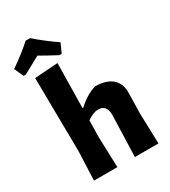

<svg xmlns="http://www.w3.org/2000/svg" viewBox="-239 -1015 995 1122"><g transform="rotate(-30 259.0 -454.0)"><path d="M6 -736 -22 -798Q61 -855 119 -908H149Q210 -854 291 -798L263 -736H248Q196 -763 135 -798Q59 -756 21 -736ZM335 -474Q411 -474 450.5 -439.5Q490 -405 488 -341L485 -207L491 0H332L341 -279Q341 -348 285 -348Q250 -348 209 -318L207 -207L214 0H56L64 -192L58 -691L215 -702L210 -401H216Q271 -453 335 -474Z"/></g></svg>

Font: Alegreya Sans ExtraBold
Style: Regular
Weight: 800
Designer: Juan Pablo del Peral
Foundry: Huerta Tipografica
Version: Version 2.007